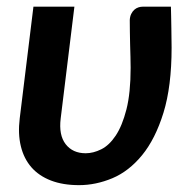

<svg xmlns="http://www.w3.org/2000/svg" viewBox="-20 -532 560 560"><path d="M478.5 -512.5Q479 -499.5 479.2 -483Q479.5 -466.5 479.8 -449.8Q480 -433 480.2 -418Q480.5 -403 480.5 -393Q480.5 -280 456.8 -203.2Q433 -126.5 394.5 -79.5Q356 -32.5 307.8 -12.2Q259.5 8 210.5 8Q163.5 8 128.5 -5.5Q93.5 -19 71.5 -44.2Q49.5 -69.5 40.8 -105.5Q32 -141.5 37.5 -186.5L77.5 -512.5H197L157 -186.5Q151 -138 171.5 -111.5Q192 -85 230 -85Q252 -85 275.2 -96.5Q298.5 -108 317.5 -136.5Q336.5 -165 348.8 -213Q361 -261 361 -334Q361 -349 360.5 -366.5Q360 -384 359.5 -402.5Q359 -421 358.8 -439Q358.5 -457 358.5 -473.5Q359 -484 362.8 -491.5Q366.5 -499 372 -503.8Q377.5 -508.5 383.8 -510.5Q390 -512.5 396 -512.5Z"/></svg>

Font: Lato 2
Style: Bold Italic
Weight: 700
Italic angle: -7°
Designer: Lukasz Dziedzic with Adam Twardoch and Botio Nikoltchev
Foundry: tyPoland Lukasz Dziedzic
Version: Version 2.015; 2015-08-06; http://www.latofonts.com/